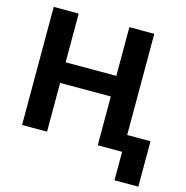

<svg xmlns="http://www.w3.org/2000/svg" viewBox="-127 -847 1108 1142"><g transform="rotate(15 427.0 -275.5)"><path d="M63.2 0H217V-300.4H529.1V0H679.3V175.4H826V-104.4H682.5V-727.3H529.1V-427.2H217V-727.3H63.2Z"/></g></svg>

Font: Magic Ui Pro
Style: Bold
Weight: 700
Designer: Stefan Endress, Andreas Faust
Version: Version 1.000;FEAKit 1.0